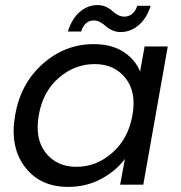

<svg xmlns="http://www.w3.org/2000/svg" viewBox="-20 -732 716 761"><path d="M40 -275.9Q62 -401.9 150.1 -479.5Q238.3 -557.1 351.1 -557.1Q422.9 -557.1 470 -526.1Q517.1 -495.1 535.2 -448.2L553.2 -547.9H645L547.9 0H456.1L475.1 -102.1Q439.5 -54.2 380.6 -22.7Q321.8 8.8 250 8.8Q138.7 8.8 78.4 -70.8Q18.1 -150.4 40 -275.9ZM504.9 -274.9Q521.5 -367.2 477.3 -422.6Q433.1 -478 355 -478Q276.4 -478 213.1 -423.6Q149.9 -369.1 133.8 -275.9Q117.2 -182.1 161.1 -126.5Q205.1 -70.8 283.2 -70.8Q361.3 -70.8 424.8 -126.2Q488.3 -181.6 504.9 -274.9ZM249 -606.9Q264.6 -657.7 296.1 -684.8Q327.6 -711.9 367.2 -711.9Q385.3 -711.9 400.4 -704.8Q415.5 -697.8 424.6 -689Q433.6 -680.2 446.5 -673.1Q459.5 -666 473.1 -666Q490.2 -666 503.9 -677Q517.6 -688 523.9 -709H577.1Q561.5 -659.2 529.5 -632.1Q497.6 -605 458 -605Q439.9 -605 424.3 -612.1Q408.7 -619.1 399.7 -627.9Q390.6 -636.7 377.9 -643.8Q365.2 -650.9 352.1 -650.9Q314.9 -650.9 301.8 -606.9Z"/></svg>

Font: Poppins
Style: Italic
Weight: 400
Italic angle: -10°
Designer: Ninad Kale (Devanagari), Jonny Pinhorn (Latin)
Foundry: Indian Type Foundry
Version: Version 3.200;PS 1.000;hotconv 16.6.54;makeotf.lib2.5.65590